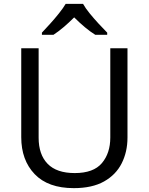

<svg xmlns="http://www.w3.org/2000/svg" viewBox="-20 -964 771 994"><path d="M640 -252Q640 -178 610 -118.5Q580 -59 518.5 -24.5Q457 10 362 10Q229 10 159.5 -62.5Q90 -135 90 -254V-714H180V-251Q180 -164 226.5 -116Q273 -68 367 -68Q464 -68 507.5 -119.5Q551 -171 551 -252V-714H640ZM410 -944Q422 -922 444.5 -894.5Q467 -867 491.5 -840.5Q516 -814 535 -795V-784H473Q447 -800 419 -823.5Q391 -847 364 -874Q337 -847 310 -824Q283 -801 257 -784H197V-795Q216 -815 239.5 -841Q263 -867 285 -894.5Q307 -922 320 -944Z"/></svg>

Font: Noto Sans Phoenician
Style: Regular
Weight: 400
Designer: Monotype Design Team
Foundry: Monotype Imaging Inc.
Version: Version 2.001; ttfautohint (v1.8.4.7-5d5b)